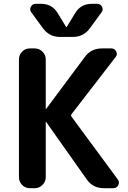

<svg xmlns="http://www.w3.org/2000/svg" viewBox="-20 -983 670 1003"><path d="M135 0Q112 0 95.5 -17Q79 -34 79 -57V-673Q79 -696 95.5 -713Q112 -730 135 -730H162Q185 -730 202 -713Q219 -696 219 -673V-414Q219 -413 220 -413Q221 -413 221 -414L422 -684Q455 -730 512 -730H562Q579 -730 587 -714Q595 -698 584 -685L354 -387Q349 -380 354 -373L595 -46Q606 -32 598 -16Q590 0 572 0H522Q465 0 433 -46L221 -346Q221 -347 220 -347Q219 -347 219 -346V-57Q219 -34 202 -17Q185 0 162 0ZM459 -963H487Q505 -963 513 -947.5Q521 -932 510 -918L450 -836Q417 -790 360 -790H294Q237 -790 204 -836L144 -918Q133 -932 141 -947.5Q149 -963 167 -963H195Q252 -963 281 -915L325 -843Q325 -842 327 -842Q329 -842 329 -843L373 -915Q402 -963 459 -963Z"/></svg>

Font: Rounded Mplus 1c Bold
Style: Bold
Weight: 700
Version: Version 1.059.20150529